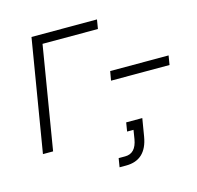

<svg xmlns="http://www.w3.org/2000/svg" viewBox="-128 -863 1236 1203"><g transform="rotate(-15 489.5 -262.0)"><path d="M604 -727.5 594.2 -668H234.9L124.5 0H58.6L179.2 -727.5ZM589.8 -334 600.1 -393.6H979L969.2 -334ZM543.5 204.1H501L510.3 147H552.7Q621.6 147 636.7 58.1L646 0H604.5L613.8 -57.1H718.3L699.2 58.1Q674.8 204.1 543.5 204.1Z"/></g></svg>

Font: Inter Display Light
Style: Italic
Weight: 300
Italic angle: -9.39999°
Designer: Rasmus Andersson
Foundry: rsms
Version: Version 4.000;git-a52131595